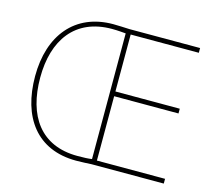

<svg xmlns="http://www.w3.org/2000/svg" viewBox="-102 -939 1104 977"><g transform="rotate(15 449.5 -450.0)"><path d="M379 -810C178 -810 63 -667 63 -452C63 -236 168 -90 376 -90C409 -90 434 -92 456 -93H837V-118H478V-457H817V-482H478V-782H837V-807H466C431 -808 412 -810 379 -810ZM379 -785C412 -785 437 -782 452 -781V-119C434 -116 409 -115 376 -115C182 -115 90 -250 90 -452C90 -649 185 -785 379 -785Z"/></g></svg>

Font: Noto Sans Telugu UI Thin
Style: Regular
Weight: 100
Designer: Jelle Bosma - Monotype Design Team
Foundry: Monotype Imaging Inc.
Version: Version 2.005